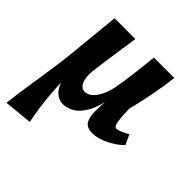

<svg xmlns="http://www.w3.org/2000/svg" viewBox="-165 -546 850 850"><g transform="rotate(45 259.5 -121.5)"><path d="M1 180Q11 99 23.5 19.5Q36 -60 43 -113Q49 -158 54 -211Q59 -264 64.5 -319Q70 -374 75 -423H205L185 -286Q180 -249 175.5 -218Q171 -187 171 -168Q171 -135 182 -117Q193 -99 212 -99Q229 -99 245 -112.5Q261 -126 273.5 -150.5Q286 -175 293 -208Q301 -249 308 -306Q315 -363 321 -423H449Q443 -371 432 -312.5Q421 -254 404 -186Q404 -176 405 -152.5Q406 -129 410 -106Q414 -83 427 -83Q437 -83 454 -90.5Q471 -98 484 -107L506 -60Q481 -34 440.5 -13.5Q400 7 365 7Q331 7 318 -13Q305 -33 305 -72.5Q305 -112 310 -169L315 -170Q304 -100 282 -61Q260 -22 233.5 -7Q207 8 183 8Q161 8 142.5 -5Q124 -18 112.5 -44.5Q101 -71 100 -113L108 -124Q107 -51 113.5 23.5Q120 98 134 167Z"/></g></svg>

Font: Rasa
Style: Italic
Weight: 400
Italic angle: -7.10001°
Designer: Anna Giedrys (Yrsa+Rasa design), David Brezina (Yrsa art-direction, Rasa art-direction, design)
Foundry: Rosetta Type Foundry
Version: Version 2.004